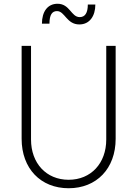

<svg xmlns="http://www.w3.org/2000/svg" viewBox="-20 -989 730 1021"><path d="M345 12C494 12 595 -93 595 -251V-745H545V-247C545 -121 464 -33 345 -33C226 -33 145 -121 145 -247V-745H95V-251C95 -93 196 12 345 12ZM203 -863H243C243 -910 257 -930 283 -930C325 -930 334 -859 402 -859C456 -859 487 -903 487 -965H447C447 -920 432 -898 404 -898C358 -898 352 -969 286 -969C233 -969 203 -927 203 -863Z"/></svg>

Font: Mluvka ExtraLight
Style: Regular
Weight: 200
Designer: Modified by Jiří Krblich, Original typeface by Gumpita Rahayu
Foundry: Gumpita Rahayu & Jiří Krblich
Version: Version 2.000;Glyphs 3.1.1 (3134)